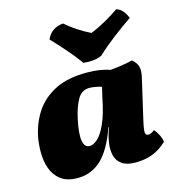

<svg xmlns="http://www.w3.org/2000/svg" viewBox="-109 -816 842 918"><g transform="rotate(-15 312.5 -357.0)"><path d="M558 -467Q579 -451 585 -430.5Q591 -410 584 -379L539 -184Q527 -133 528.5 -118.5Q530 -104 543 -104Q550 -104 557 -107Q564 -110 574 -118Q584 -108 594 -88.5Q604 -69 606 -52Q573 -20 535 -5.5Q497 9 450 9Q407 9 383.5 -7.5Q360 -24 353 -51Q346 -78 350 -110Q353 -130 357 -146Q361 -162 370 -187H367Q331 -84 281.5 -37.5Q232 9 164 9Q111 9 80.5 -14.5Q50 -38 37 -75Q24 -112 24 -154Q24 -196 31 -232Q44 -296 78.5 -349Q113 -402 175.5 -434.5Q238 -467 334 -467Q369 -467 397.5 -462.5Q426 -458 449 -450Q508 -455 558 -467ZM236 -264Q206 -124 259 -124Q276 -124 297.5 -142.5Q319 -161 340 -207.5Q361 -254 377 -336L388 -382Q376 -387 357.5 -390Q339 -393 328 -393Q289 -393 268.5 -356.5Q248 -320 236 -264ZM332 -516Q303 -556 269.5 -594Q236 -632 204 -666Q215 -691 235 -705.5Q255 -720 286 -723Q311 -701 342 -680.5Q373 -660 406 -644Q441 -658 480.5 -680Q520 -702 549 -723Q569 -717 582 -700.5Q595 -684 601 -666Q555 -635 507 -598Q459 -561 423 -527Q404 -518 380.5 -515.5Q357 -513 332 -516Z"/></g></svg>

Font: Vollkorn Black
Style: Italic
Weight: 900
Italic angle: -11°
Designer: Friedrich Althausen
Foundry: Friedrich Althausen
Version: Version 5.000; ttfautohint (v1.8.3)